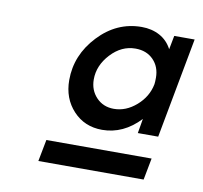

<svg xmlns="http://www.w3.org/2000/svg" viewBox="-57 -809 590 557"><g transform="rotate(10 237.5 -530.5)"><path d="M359.9 -442.9 367.2 -485.8Q318.4 -434.1 255.9 -434.1Q204.1 -434.1 170.7 -470Q137.2 -505.9 137.2 -560.1Q137.2 -633.8 190.9 -690.9Q244.6 -748 317.9 -748Q347.7 -748 371.1 -735.4Q394.5 -722.7 407.2 -698.2L415 -738.8H475.1L419.9 -442.9ZM278.8 -500Q314.5 -500 345 -526.6Q375.5 -553.2 382.8 -590.8Q383.8 -597.7 383.8 -609.9Q383.8 -642.1 363.8 -662.6Q343.8 -683.1 311 -683.1Q270 -683.1 238.5 -649.2Q207 -615.2 207 -574.2Q207 -542.5 227.3 -521.2Q247.6 -500 278.8 -500ZM89.8 -313 102.1 -377H412.1L399.9 -313Z"/></g></svg>

Font: Involve SemiBold Oblique
Style: Italic
Weight: 600
Italic angle: -10.5°
Designer: Stefan Peev
Foundry: Context Ltd.
Version: Version 1.001